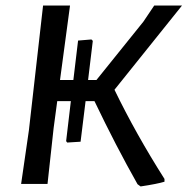

<svg xmlns="http://www.w3.org/2000/svg" viewBox="-20 -662 675 691"><path d="M56 0 84 -193 135 -642H232L196 -374H244L261 -516L309 -520L314 -515L297 -374H327L496 -584L535 -642H635L392 -339Q469 -180 572 -18V-8Q546 0 486 9L475 1Q397 -137 320 -298H288L270 -152L222 -149L218 -154L235 -298H186L173 -201L151 0Z"/></svg>

Font: Alegreya Sans Medium
Style: Italic
Weight: 500
Italic angle: -7°
Designer: Juan Pablo del Peral
Foundry: Huerta Tipografica
Version: Version 2.007